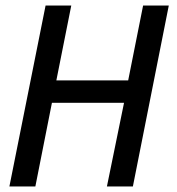

<svg xmlns="http://www.w3.org/2000/svg" viewBox="-20 -675 640 695"><path d="M14 0 145 -655H238L184 -384H444L498 -655H591L461 0H367L429 -303H168L108 0Z"/></svg>

Font: Source Code Pro ExtraLight Medium
Style: Italic
Weight: 500
Italic angle: -11°
Monospace: yes
Version: Version 1.016;hotconv 1.0.116;makeotfexe 2.5.65601